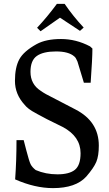

<svg xmlns="http://www.w3.org/2000/svg" viewBox="-20 -954 559 989"><path d="M171 -811Q222 -865 273 -934H313Q356 -871 411 -812L392 -795L289 -863L189 -793ZM412 -528 379 -637Q371 -657 363 -663Q334 -689 268.5 -689Q203 -689 170 -666Q137 -643 137 -584Q137 -520 190 -486Q201 -478 217 -469L369 -390Q489 -328 489 -204Q489 -151 476 -120Q463 -89 424 -44Q370 15 253 15Q160 15 58 -30Q65 -126 65 -232H102L116 -178Q130 -124 137.5 -108.5Q145 -93 164 -78Q215 -56 276 -56Q337 -56 366 -79.5Q395 -103 395 -165Q395 -251 303 -300L222 -340Q163 -371 145 -382Q127 -393 115 -405L107 -414Q57 -468 57 -537.5Q57 -607 79.5 -648.5Q102 -690 169 -727Q217 -753 294.5 -753Q372 -753 444 -715L456 -704Q456 -654 447 -528Z"/></svg>

Font: Prociono
Style: Regular
Weight: 400
Designer: Barry Schwartz
Foundry: The Crud Factory
Version: Version 2.301